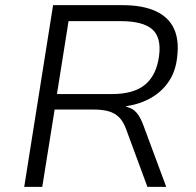

<svg xmlns="http://www.w3.org/2000/svg" viewBox="-20 -725 762 745"><path d="M74 0 186 -705H455Q533 -705 583.5 -682Q634 -659 655 -614Q676 -569 667 -500Q661 -448 635 -409Q609 -370 566.5 -345.5Q524 -321 470 -313L469 -311L476 -309Q496 -304 510.5 -287Q525 -270 537 -237L625 0H552L470 -222Q459 -253 442.5 -269.5Q426 -286 402 -293Q378 -300 342 -300H192L144 0ZM201 -360H414Q499 -360 543 -396.5Q587 -433 597 -507Q607 -579 571 -611Q535 -643 448 -643H246Z"/></svg>

Font: Nunito Sans 7pt Light
Style: Italic
Weight: 300
Italic angle: -9°
Designer: Vernon Adams
Foundry: Vernon Adams
Version: Version 3.101;gftools[0.9.27]